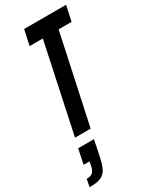

<svg xmlns="http://www.w3.org/2000/svg" viewBox="-270 -752 896 1105"><g transform="rotate(-30 178.0 -199.5)"><path d="M44 0 169 -587H81L103 -688H382L360 -587H274L148 0ZM44 182 48 160H9L29 62H134L116 151Q104 211 90 239Q76 267 50 278Q24 289 -26 289L-16 239Q12 239 25 226.5Q38 214 44 182Z"/></g></svg>

Font: Saira Ultra Condensed
Style: Bold Italic
Weight: 700
Width: 1
Italic angle: -12°
Designer: Hector Gatti with collaboration of the Omnibus-Type team
Foundry: Omnibus-Type
Version: Version 1.001; ttfautohint (v1.8)